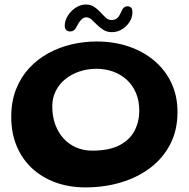

<svg xmlns="http://www.w3.org/2000/svg" viewBox="-20 -781 840 854"><path d="M360 52.5Q288 52.5 227.8 30.8Q167.5 9 123.2 -31.8Q79 -72.5 54.5 -130.5Q30 -188.5 30 -261Q30 -330 51.5 -384.2Q73 -438.5 110.2 -478.5Q147.5 -518.5 196 -544.8Q244.5 -571 299.2 -583.8Q354 -596.5 410 -596.5Q486 -596.5 551.5 -574.5Q617 -552.5 666 -511.2Q715 -470 742.2 -412.2Q769.5 -354.5 769.5 -282.5Q769.5 -203 737.8 -140.8Q706 -78.5 649.8 -35.5Q593.5 7.5 519.2 30Q445 52.5 360 52.5ZM390 -111Q466.5 -111 512.5 -135.5Q558.5 -160 579 -200.5Q599.5 -241 599.5 -288.5Q599.5 -332.5 585 -367Q570.5 -401.5 544.2 -425.8Q518 -450 483.2 -462.5Q448.5 -475 409 -475Q370 -475 334.8 -463.5Q299.5 -452 272 -430.2Q244.5 -408.5 228.5 -377.5Q212.5 -346.5 212.5 -308Q212.5 -263.5 225.8 -227.2Q239 -191 262.8 -165Q286.5 -139 319 -125Q351.5 -111 390 -111ZM292.5 -641Q282 -641 275 -647.2Q268 -653.5 268 -666.5Q268 -689 281.5 -710.8Q295 -732.5 316.8 -746.8Q338.5 -761 362 -761Q383.5 -761 399 -750.5Q414.5 -740 426.8 -726.5Q439 -713 450.5 -702.5Q462 -692 474.5 -692Q490 -692 499.5 -698.8Q509 -705.5 517.5 -725.5Q524.5 -741.5 531.2 -747.2Q538 -753 548.5 -753Q556 -753 562.5 -747.5Q569 -742 569 -726.5Q569 -703 555.8 -682.8Q542.5 -662.5 521.8 -650.2Q501 -638 478 -638Q456 -638 440 -648Q424 -658 411.2 -671Q398.5 -684 387.2 -694Q376 -704 364 -704Q351.5 -704 341.2 -693.2Q331 -682.5 322 -664.5Q315.5 -650.5 308.2 -645.8Q301 -641 292.5 -641Z"/></svg>

Font: Gluten Medium
Style: Regular
Weight: 500
Designer: Tyler Finck
Foundry: Etcetera Type Company
Version: Version 1.300